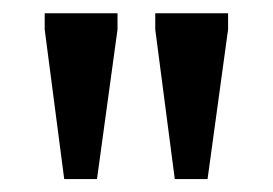

<svg xmlns="http://www.w3.org/2000/svg" viewBox="-20 -696 412 290"><path d="M77 -425.5 47.5 -651.5V-676H157.5V-651.5L126.5 -425.5ZM244 -425.5 214.5 -651.5V-676H324.5V-651.5L293.5 -425.5Z"/></svg>

Font: Newsreader 16pt Medium
Style: Regular
Weight: 500
Designer: Hugues Gentile
Foundry: Production Type
Version: Version 1.003